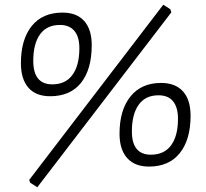

<svg xmlns="http://www.w3.org/2000/svg" viewBox="-20 -697 869 808"><path d="M697 -658 701 -645 137 91 107 72 103 60 667 -677ZM366 -507Q366 -405 321 -348.5Q276 -292 191 -292Q131 -292 99.5 -328Q68 -364 68 -431Q68 -531 113.5 -587.5Q159 -644 243 -644Q303 -644 334.5 -608.5Q366 -573 366 -507ZM120 -441Q120 -342 200 -342Q256 -342 285 -382Q314 -422 314 -494Q314 -542 293 -567Q272 -592 232 -592Q177 -592 148.5 -552.5Q120 -513 120 -441ZM782 -210Q782 -109 736.5 -52.5Q691 4 607 4Q547 4 515 -32Q483 -68 483 -134Q483 -234 529 -291Q575 -348 658 -348Q718 -348 750 -312.5Q782 -277 782 -210ZM535 -144Q535 -46 615 -46Q671 -46 700 -85.5Q729 -125 729 -197Q729 -245 708.5 -270.5Q688 -296 647 -296Q592 -296 563.5 -256Q535 -216 535 -144Z"/></svg>

Font: Alegreya Sans SC
Style: Italic
Weight: 400
Italic angle: -7°
Designer: Juan Pablo del Peral
Foundry: Huerta Tipografica
Version: Version 2.008; ttfautohint (v1.6)